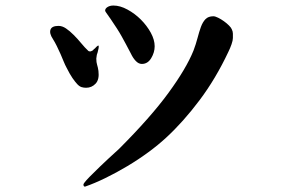

<svg xmlns="http://www.w3.org/2000/svg" viewBox="-20 -613 1040 700"><path d="M543.9 -444.3Q543.9 -421.9 531.2 -400.9Q518.6 -379.9 497.1 -379.9Q485.4 -379.9 475.1 -390.6Q464.8 -401.4 457 -418Q447.3 -436.5 439.5 -451.2Q431.6 -465.8 423.8 -480Q416 -494.1 406.2 -509.3Q396.5 -524.4 383.8 -543Q370.1 -562.5 366.7 -567.4Q363.3 -572.3 363.3 -574.2Q363.3 -582 372.1 -587.4Q380.9 -592.8 393.6 -592.8Q418 -592.8 444.8 -578.1Q471.7 -563.5 493.7 -541.5Q515.6 -519.5 529.8 -493.7Q543.9 -467.8 543.9 -444.3ZM825.2 -505.9Q829.1 -498 829.1 -490.2Q829.1 -482.4 829.1 -474.6Q829.1 -465.8 824.2 -451.7Q819.3 -437.5 812.5 -423.8Q766.6 -326.2 707.5 -247.6Q648.4 -168.9 585.9 -111.3Q557.6 -85 521 -58.1Q484.4 -31.2 444.3 -7.3Q404.3 16.6 364.3 36.1Q324.2 55.7 290 67.4Q284.2 67.4 284.2 59.6Q284.2 57.6 288.6 51.8Q293 45.9 306.6 31.7Q320.3 17.6 345.7 -6.8Q371.1 -31.2 414.1 -70.3Q529.3 -185.5 594.2 -274.4Q659.2 -363.3 685.5 -428.7Q694.3 -452.1 700.2 -474.6Q706.1 -497.1 712.4 -514.6Q718.8 -532.2 729 -543Q739.3 -553.7 757.8 -553.7Q764.6 -553.7 775.4 -548.3Q786.1 -543 796.4 -535.6Q806.6 -528.3 814.9 -520Q823.2 -511.7 825.2 -505.9ZM338.9 -354.5Q342.8 -323.2 328.6 -308.1Q314.5 -293 293.9 -293Q285.2 -293 277.3 -295.4Q269.5 -297.9 261.7 -306.2Q253.9 -314.5 244.1 -328.6Q234.4 -342.8 222.7 -366.2Q217.8 -375 212.4 -388.2Q207 -401.4 200.7 -416Q194.3 -430.7 187 -445.3Q179.7 -460 172.9 -470.7Q159.2 -491.2 164.1 -504.9Q168.9 -518.6 193.4 -518.6Q207 -518.6 220.7 -509.3Q234.4 -500 248.5 -485.8Q262.7 -471.7 275.9 -455.6Q289.1 -439.5 302.7 -426.8Q307.6 -424.8 311 -425.8Q314.5 -426.8 317.4 -428.7Q320.3 -430.7 321.8 -433.1Q323.2 -435.5 325.2 -435.5Q338.9 -451.2 339.8 -445.3Q340.8 -439.5 335.9 -421.9Q334 -417 333 -413.1Q331.1 -403.3 331.1 -399.4Q331.1 -385.7 334 -377Q336.9 -368.2 338.9 -354.5Z"/></svg>

Font: JasonHandwriting1
Style: Regular
Weight: 400
Version: Version 1.48.20